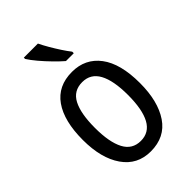

<svg xmlns="http://www.w3.org/2000/svg" viewBox="-230 -906 954 954"><g transform="rotate(-45 246.5 -429.0)"><path d="M447 -320Q447 -192 396 -116.5Q345 -41 245 -41Q151 -41 98.5 -116.5Q46 -192 46 -320Q46 -453 97 -525.5Q148 -598 247 -598Q340 -598 393.5 -527Q447 -456 447 -320ZM131 -320Q131 -220 159 -166.5Q187 -113 247 -113Q306 -113 334.5 -165.5Q363 -218 363 -320Q363 -421 334.5 -473.5Q306 -526 247 -526Q186 -526 158.5 -473.5Q131 -421 131 -320ZM227 -817Q238 -794 254 -766.5Q270 -739 287 -713Q304 -687 319 -668V-657H264Q244 -674 216.5 -702Q189 -730 165 -758.5Q141 -787 128 -808V-817Z"/></g></svg>

Font: Noto Sans Tamil UI Condensed
Style: Regular
Weight: 400
Width: 3
Designer: Jelle Bosma - Monotype Design Team
Foundry: Monotype Imaging Inc.
Version: Version 2.004; ttfautohint (v1.8.4.7-5d5b)